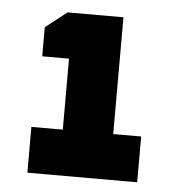

<svg xmlns="http://www.w3.org/2000/svg" viewBox="-39 -727 447 493"><g transform="rotate(5 184.5 -480.5)"><path d="M49 -271V-389H130V-572H61V-647L116 -690H260V-389H332V-271Z"/></g></svg>

Font: Oxanium ExtraBold
Style: Regular
Weight: 800
Designer: Severin Meyer
Version: Version 2.000